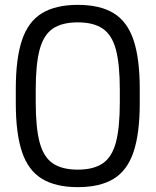

<svg xmlns="http://www.w3.org/2000/svg" viewBox="-20 -760 640 790"><path d="M300 10Q209 10 152.5 -24.5Q96 -59 70.5 -135Q45 -211 45 -335V-395Q45 -519 70.5 -595Q96 -671 152.5 -705.5Q209 -740 300 -740Q392 -740 448 -705.5Q504 -671 529.5 -595Q555 -519 555 -395V-335Q555 -211 529.5 -135Q504 -59 448 -24.5Q392 10 300 10ZM300 -62Q365 -62 403 -88Q441 -114 457 -174.5Q473 -235 473 -340V-390Q473 -495 457 -555.5Q441 -616 403 -642Q365 -668 300 -668Q235 -668 197 -642Q159 -616 143 -555.5Q127 -495 127 -390V-340Q127 -235 143 -174.5Q159 -114 197 -88Q235 -62 300 -62Z"/></svg>

Font: M PLUS Code Latin 60
Style: Regular
Weight: 400
Width: 7
Monospace: yes
Designer: Coji Morishita
Foundry: UNDERFOREST DESIGN
Version: Version 1.005; ttfautohint (v1.8.3)